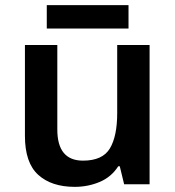

<svg xmlns="http://www.w3.org/2000/svg" viewBox="-20 -717 682 747"><path d="M562 -542V0H463L446 -70H440Q413 -28 367.5 -9Q322 10 271 10Q180 10 128.5 -37Q77 -84 77 -188V-542H203V-213Q203 -92 303 -92Q379 -92 407.5 -139.5Q436 -187 436 -277V-542ZM480 -697V-606H162V-697Z"/></svg>

Font: Noto Sans Gurmukhi UI SemiBold
Style: Regular
Weight: 600
Designer: Jelle Bosma - Monotype Design Team
Foundry: Monotype Imaging Inc.
Version: Version 2.004; ttfautohint (v1.8.4.7-5d5b)